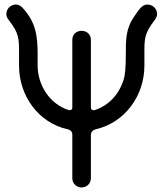

<svg xmlns="http://www.w3.org/2000/svg" viewBox="-20 -827 721 847"><path d="M535 -586C535 -533 532 -495 525 -474C518 -453 509 -434 497 -416C473 -381 438 -354 397 -341C386 -340 381 -344 381 -352V-651C381 -678 360 -691 340 -691C319 -691 299 -678 299 -651V-352C299 -345 295 -340 284 -341C199 -368 146 -451 146 -539V-585C146 -667 139 -728 80 -792C71 -802 61 -807 50 -807C27 -807 8 -788 8 -765C8 -754 12 -747 19 -738C64 -680 64 -660 64 -587V-537C64 -405 149 -286 277 -257C292 -254 299 -246 299 -232V-41C299 -18 317 0 340 0C363 0 381 -18 381 -41V-232C381 -245 391 -254 403 -257C531 -286 617 -405 617 -537V-593C617 -657 617 -679 662 -738C669 -747 673 -757 673 -766C672 -793 650 -807 629 -807C605 -807 589 -778 574 -757C534 -701 535 -651 535 -586Z"/></svg>

Font: Fabada
Style: Regular
Weight: 400
Designer: deFharo
Foundry: deFharo.com
Version: Version 4.000 2011 initial release